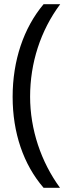

<svg xmlns="http://www.w3.org/2000/svg" viewBox="-20 -734 336 912"><path d="M187 158H265C175 35 123 -119 123 -275C123 -434 172 -588 266 -714H187C92 -601 40 -446 40 -274C40 -104 91 47 187 158Z"/></svg>

Font: Frost Regular
Style: Regular
Weight: 400
Designer: Lee Frost
Foundry: Lee Frost for Ice Communication Norge AS
Version: Version 2.011;hotconv 1.0.107;makeotfexe 2.5.65593